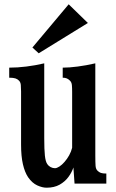

<svg xmlns="http://www.w3.org/2000/svg" viewBox="-20 -855 540 894"><path d="M299.8 -835 389.2 -748 160.2 -606.9 130.9 -633.8ZM186 -211.9Q186 -158.2 189 -130.6Q191.9 -103 200.2 -90.8Q206.1 -82 215.8 -76.9Q225.6 -71.8 235.8 -71.8Q244.6 -71.8 256.6 -79.6Q268.6 -87.4 280.5 -101.1Q292.5 -114.7 302 -131.8Q311.5 -148.9 315.9 -167V-426.8Q315.9 -445.8 314.7 -459Q313.5 -472.2 305.2 -480Q298.3 -486.8 290.8 -490Q283.2 -493.2 272 -493.2V-540Q302.7 -540 342 -545.2Q381.3 -550.3 423.8 -560.1V-131.8Q423.8 -97.7 425 -82.5Q426.3 -67.4 434.1 -60.1Q440.9 -53.2 449.5 -50Q458 -46.9 475.1 -46.9V0H327.1L321.8 -75.2Q314.5 -52.7 298.6 -31Q282.7 -9.3 257.6 4.9Q232.4 19 196.8 19Q177.2 19 153.6 8.3Q129.9 -2.4 110.8 -29.8Q95.2 -53.2 86.7 -90.3Q78.1 -127.4 78.1 -182.1V-429.2Q78.1 -446.3 76.9 -459.5Q75.7 -472.7 67.9 -480Q61.5 -486.8 51.5 -490Q41.5 -493.2 22.9 -493.2V-540Q61.5 -540 103 -545.2Q144.5 -550.3 186 -560.1Z"/></svg>

Font: BIZ UDMincho
Style: Bold
Weight: 700
Monospace: yes
Designer: TypeBank Co., Ltd.
Foundry: Morisawa Inc.
Version: Version 1.06